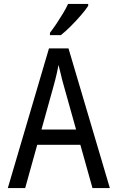

<svg xmlns="http://www.w3.org/2000/svg" viewBox="-20 -964 603 984"><path d="M20 0 231 -716H331L543 0H454L308 -521Q304 -535 299 -553.5Q294 -572 289.5 -592.5Q285 -613 280 -631Q277 -613 272 -592Q267 -571 262.5 -552.5Q258 -534 254 -521L109 0ZM146 -222 165 -300H398L415 -222ZM236 -796Q253 -818 270 -843.5Q287 -869 303 -895.5Q319 -922 329 -944H432V-934Q420 -915 395.5 -886.5Q371 -858 343 -830Q315 -802 292 -784H236Z"/></svg>

Font: Noto Sans Mono SemiCondensed
Style: Regular
Weight: 400
Width: 4
Designer: Monotype Design Team
Foundry: Monotype Imaging Inc.
Version: Version 2.010